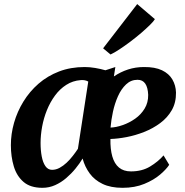

<svg xmlns="http://www.w3.org/2000/svg" viewBox="-20 -888 886 918"><path d="M531.5 -567.5 524.5 -522.5Q556 -544 592.2 -555.8Q628.5 -567.5 668 -567.5Q721 -568 754.5 -552Q788 -536 804.2 -508Q820.5 -480 821.5 -445.5Q822 -397.5 801.5 -361.5Q781 -325.5 746 -299.5Q711 -273.5 669 -257Q627 -240.5 585 -232.5Q543 -224.5 508 -223.5Q507 -175 517 -140Q527 -105 549 -86.8Q571 -68.5 606 -68.5Q659 -68.5 697.5 -91.8Q736 -115 762 -145L789 -100Q776 -79.5 745.8 -53.5Q715.5 -27.5 670 -8.8Q624.5 10 566 10Q509.5 10 470.8 -8.5Q432 -27 408.8 -58.8Q385.5 -90.5 375 -130Q361 -106.5 341 -82Q321 -57.5 296.5 -36.5Q272 -15.5 243.5 -2.8Q215 10 183 10Q125.5 10 92.8 -18Q60 -46 46 -92.5Q32 -139 32 -194Q32 -247.5 47.2 -301Q62.5 -354.5 92 -402.5Q121.5 -450.5 164.2 -487.8Q207 -525 262.2 -546.2Q317.5 -567.5 385 -567.5Q409 -567.5 435.5 -563Q462 -558.5 484 -552ZM352.5 -176.5 402 -498Q394.5 -502.5 385.2 -504.2Q376 -506 366 -505Q327.5 -502 296.8 -482.2Q266 -462.5 243 -431.2Q220 -400 204.5 -361.8Q189 -323.5 181.5 -282.8Q174 -242 174 -204Q174 -169.5 179.5 -140.2Q185 -111 197.2 -93.5Q209.5 -76 229 -76Q247.5 -76 265 -85.5Q282.5 -95 298.5 -110Q314.5 -125 328.2 -142.8Q342 -160.5 352.5 -176.5ZM637.5 -506.5Q606 -506.5 582.8 -484.5Q559.5 -462.5 544 -427.8Q528.5 -393 520 -353.5Q511.5 -314 508.5 -278Q535.5 -279 567 -290Q598.5 -301 626.2 -320.5Q654 -340 671.5 -368.8Q689 -397.5 688.5 -434.5Q687 -470 674.5 -488.2Q662 -506.5 637.5 -506.5ZM473 -657 636 -868.5 720.5 -796.5Q715 -786.5 697.2 -769Q679.5 -751.5 654.8 -730.2Q630 -709 602.8 -688.5Q575.5 -668 550.8 -651.8Q526 -635.5 508.5 -627.5Z"/></svg>

Font: Merriweather Light 18pt
Style: Bold Italic
Weight: 700
Italic angle: -7.8°
Version: Version 2.101